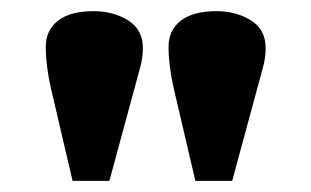

<svg xmlns="http://www.w3.org/2000/svg" viewBox="-20 -825 558 344"><path d="M110 -501 71 -668Q67 -685 64.5 -704.5Q62 -724 62 -741Q62 -771 84 -788Q106 -805 148 -805Q183 -805 209.5 -788.5Q236 -772 236 -739Q236 -732 235 -723Q234 -714 230 -700L176 -501ZM330 -501 291 -668Q287 -685 284.5 -704.5Q282 -724 282 -741Q282 -771 304 -788Q326 -805 368 -805Q403 -805 429.5 -788.5Q456 -772 456 -739Q456 -732 455 -723Q454 -714 450 -700L396 -501Z"/></svg>

Font: Literata Variable Black
Style: Regular
Weight: 900
Designer: Latin by Veronika Burian and Jose Scaglione. Greek by Irene Vlachou. Cyrillic by Vera Evstafieva.
Foundry: TypeTogether
Version: Version 3.021